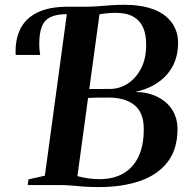

<svg xmlns="http://www.w3.org/2000/svg" viewBox="-20 -771 788 800"><path d="M392 8.5Q357.5 8.5 329.8 6.5Q302 4.5 278 2.2Q254 0 230 0H95.5L98.5 -23.5L167 -39L258.5 -712L249.5 -728L263 -743H335Q364 -743 389 -745Q414 -747 439.8 -749Q465.5 -751 496 -751Q559 -751 602.2 -738Q645.5 -725 671.8 -702.5Q698 -680 710 -652.2Q722 -624.5 722 -594.5Q722.5 -513.5 675.2 -460Q628 -406.5 543.5 -388Q597.5 -387 637 -367Q676.5 -347 698 -312.8Q719.5 -278.5 719.5 -233Q719.5 -148 677.2 -94.5Q635 -41 561.2 -16.2Q487.5 8.5 392 8.5ZM352 -400Q373 -400 395 -400.2Q417 -400.5 439.5 -400.5Q477 -400.5 511.2 -422Q545.5 -443.5 567.5 -485Q589.5 -526.5 589 -587Q589 -627.5 576 -656.8Q563 -686 535 -701.8Q507 -717.5 462 -717.5Q448 -717.5 429.2 -716Q410.5 -714.5 394.5 -711.5ZM393.5 -24.5Q453 -24.5 494.2 -48.5Q535.5 -72.5 557.5 -119.2Q579.5 -166 579 -234.5Q579 -302 540 -333.2Q501 -364.5 433.5 -364.5Q408 -364.5 385.2 -364.2Q362.5 -364 347 -363L302.5 -37Q321.5 -32 345.5 -28.2Q369.5 -24.5 393.5 -24.5ZM45.5 -542Q45 -545.5 45 -549.2Q45 -553 45 -557.5Q45 -615.5 68.2 -657Q91.5 -698.5 139.8 -720.8Q188 -743 263 -743L258.5 -712Q216 -712 190.8 -700Q165.5 -688 154.5 -660.5Q143.5 -633 143.5 -586.5Q143.5 -574 144.5 -563.5Q145.5 -553 147.5 -542Z"/></svg>

Font: Merriweather 120pt SemiBold
Style: Italic
Weight: 600
Italic angle: -7.8°
Version: Version 2.101